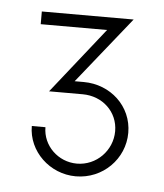

<svg xmlns="http://www.w3.org/2000/svg" viewBox="-36 -628 352 411"><g transform="rotate(5 140.0 -422.5)"><path d="M140.6 -452.6H121.1L235.4 -595.2H38.1V-567.9H180.7L68.4 -426.3H140.6C183.6 -426.3 216.8 -395 216.8 -353.5C216.8 -312 183.1 -277.3 141.1 -277.3C100.6 -277.3 67.4 -309.6 67.4 -349.1H38.1C38.1 -294.9 85 -250 141.1 -250C199.2 -250 245.1 -296.4 245.1 -352.5C245.1 -409.7 198.2 -452.6 140.6 -452.6Z"/></g></svg>

Font: Now ExtraLight
Style: Regular
Weight: 200
Designer: Alfredo Marco Pradil
Foundry: Alfredo Marco Pradil
Version: Version 1.200;hotconv 1.0.109;makeotfexe 2.5.65596